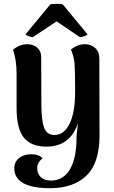

<svg xmlns="http://www.w3.org/2000/svg" viewBox="-20 -762 597 1007"><path d="M502 -52Q502 94 433 159.5Q364 225 244 225Q55 225 55 120Q55 88 79.5 67.5Q104 47 144 47Q186 47 203 69Q189 79 182 92.5Q175 106 175 119Q175 149 194 167Q213 185 247 185Q312 185 346.5 126.5Q381 68 381 -34Q381 -54 389 -116Q348 7 223 7Q143 7 105 -40Q67 -87 67 -195V-374Q67 -450 48 -501Q83 -530 122 -530Q155 -530 175.5 -512Q196 -494 196 -462L197 -215Q197 -131 211.5 -92.5Q226 -54 266 -54Q315 -54 344.5 -112.5Q374 -171 374 -282Q374 -391 371 -428Q368 -465 352 -502Q363 -512 382.5 -521Q402 -530 426 -530Q458 -530 479.5 -510Q501 -490 501 -456ZM114 -582 243 -738Q251 -742 278 -742Q302 -742 310 -738L439 -582Q438 -578 423 -572.5Q408 -567 399 -567L277 -650L152 -567Q143 -567 129 -572.5Q115 -578 114 -582Z"/></svg>

Font: Arima Madurai Black
Style: Regular
Weight: 900
Designer: Joana Correia and Natanael Gama
Foundry: NDISCOVER
Version: Version 1.019